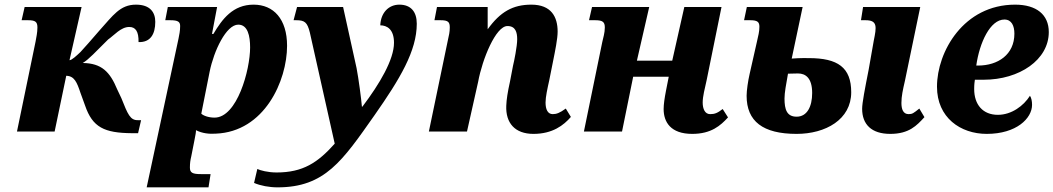

<svg xmlns="http://www.w3.org/2000/svg" viewBox="-20 -566 4532 826"><path d="M547 7H574L587 -49H574C540 -48 530 -74 502 -144L484 -182C453 -257 417 -294 336 -295C363 -311 390 -342 445 -396C471 -414 500 -450 536 -450C563 -450 577 -431 576 -385C627 -383 648 -419 648 -472C648 -513 626 -546 565 -546C496 -546 466 -499 408 -435C368 -389 351 -369 326 -342C310 -327 289 -307 279 -307L331 -536H86L73 -479H101C132 -479 141 -472 141 -448C141 -426 136 -404 133 -387L53 0H215L265 -240C300 -239 311 -212 326 -167L346 -112C378 -18 429 6 547 7Z M886 183H844C808 183 797 177 797 155C797 135 799 123 803 106L816 40C821 18 824 -4 823 -6C850 8 881 11 908 9C1118 1 1215 -219 1215 -369C1215 -484 1157 -546 1071 -546C982 -546 936 -484 898 -420H892L914 -536H702L691 -479H713C746 -479 755 -472 755 -454C755 -432 751 -416 748 -400L611 240H877ZM903 -60C876 -60 854 -69 846 -77L882 -258C900 -347 953 -460 1005 -460C1046 -460 1056 -411 1056 -362C1056 -265 1000 -60 903 -60Z M1174 240C1378 240 1453 126 1591 -70C1701 -227 1773 -347 1773 -464C1773 -515 1748 -546 1698 -546C1652 -546 1618 -511 1616 -457C1644 -457 1675 -441 1675 -382C1675 -310 1614 -206 1539 -107H1537C1534 -142 1523 -226 1514 -273L1456 -536H1258L1243 -479H1254C1290 -479 1302 -471 1313 -426L1420 52C1347 134 1283 176 1170 176C1132 176 1100 167 1087 161L1073 221C1101 233 1138 240 1174 240Z M2436 -63 2414 -99C2388 -80 2374 -75 2358 -75C2336 -75 2327 -96 2327 -125C2327 -149 2335 -185 2343 -221L2360 -306C2368 -346 2379 -399 2379 -430C2379 -493 2352 -546 2266 -546C2186 -546 2132 -515 2078 -440V-536H1860L1849 -479H1876C1908 -479 1915 -471 1915 -448C1915 -428 1911 -412 1908 -399L1825 0H1989L2037 -214C2055 -312 2113 -454 2163 -454C2198 -454 2205 -427 2205 -397C2205 -367 2192 -303 2187 -283L2174 -215C2164 -170 2159 -138 2158 -111C2155 -37 2195 10 2275 10C2357 10 2405 -27 2436 -63Z M2958 10C3040 10 3080 -26 3112 -61L3089 -97C3066 -79 3054 -75 3035 -75C3013 -75 3003 -97 3003 -125C3003 -151 3012 -185 3020 -221L3084 -536H2924L2872 -305H2720L2773 -536H2527L2514 -479H2541C2573 -479 2582 -471 2582 -448C2582 -424 2575 -404 2571 -385L2492 0H2656L2704 -236H2857L2845 -175C2839 -144 2835 -117 2835 -97C2835 -41 2865 10 2958 10Z M3407 10C3532 10 3642 -52 3642 -169C3642 -276 3584 -316 3460 -316C3453 -316 3425 -317 3386 -314L3433 -536H3193L3181 -479H3208C3239 -479 3247 -471 3247 -451C3247 -428 3242 -413 3236 -385L3205 -248C3198 -218 3192 -176 3192 -154C3192 -44 3262 10 3407 10ZM3810 10C3891 10 3924 -26 3957 -62L3935 -99C3910 -79 3905 -75 3889 -75C3865 -75 3858 -97 3858 -123C3858 -152 3864 -179 3873 -218L3939 -536H3693L3684 -479H3704C3756 -479 3751 -450 3739 -391L3717 -266C3701 -185 3689 -123 3689 -98C3689 -31 3729 10 3810 10ZM3407 -64C3365 -64 3355 -95 3355 -142C3355 -168 3362 -203 3370 -249C3386 -249 3397 -250 3413 -250C3446 -250 3474 -230 3474 -166C3474 -107 3452 -64 3407 -64Z M4225 10C4353 10 4420 -57 4420 -115C4420 -131 4417 -145 4411 -154C4384 -111 4332 -72 4273 -72C4208 -72 4171 -116 4171 -183C4171 -203 4173 -216 4174 -223H4212C4366 -223 4492 -309 4492 -428C4492 -503 4439 -546 4347 -546C4126 -546 4011 -344 4011 -193C4011 -60 4112 10 4225 10ZM4180 -284C4194 -383 4240 -482 4301 -482C4332 -482 4344 -455 4344 -421C4344 -331 4273 -284 4188 -284Z"/></svg>

Font: Noto Serif SemiCondensed Extra
Style: Italic
Weight: 800
Width: 4
Italic angle: -12°
Designer: Monotype Design Team
Foundry: Monotype Imaging Inc.
Version: Version 1.901